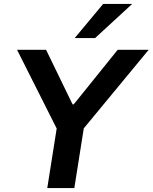

<svg xmlns="http://www.w3.org/2000/svg" viewBox="-20 -959 778 979"><path d="M221 0 279 -367 287 -268 67 -705H215L350 -427H356L580 -705H738L377 -268L417 -367L359 0ZM361 -765 506 -939H654L465 -765Z"/></svg>

Font: Nunito Sans 6pt
Style: Bold Italic
Weight: 700
Italic angle: -9°
Version: Version 3.101;gftools[0.9.27]